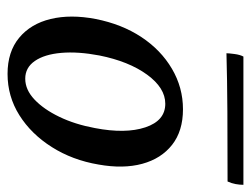

<svg xmlns="http://www.w3.org/2000/svg" viewBox="-100 -572 680 521"><g transform="rotate(90 240.5 -311.0)"><path d="M180 9Q120 9 82 -22.5Q44 -54 31 -108Q18 -162 31 -230Q45 -301 80 -354Q115 -407 166 -437Q217 -467 276 -467Q335 -467 372.5 -437.5Q410 -408 424 -356.5Q438 -305 426 -238Q414 -167 378.5 -111Q343 -55 292 -23Q241 9 180 9ZM193 -39Q223 -39 249.5 -64Q276 -89 296.5 -131.5Q317 -174 327 -228Q343 -311 325 -365Q307 -419 261 -419Q218 -419 182 -369.5Q146 -320 130 -240Q119 -182 123 -136.5Q127 -91 145 -65Q163 -39 193 -39ZM124 -585Q124 -591 126 -606.5Q128 -622 133 -631H481Q481 -621 479 -610Q477 -599 472 -588Q371 -588 283 -587.5Q195 -587 124 -585Z"/></g></svg>

Font: Vollkorn
Style: Italic
Weight: 400
Italic angle: -11°
Designer: Friedrich Althausen
Foundry: Friedrich Althausen
Version: Version 5.001